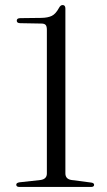

<svg xmlns="http://www.w3.org/2000/svg" viewBox="-20 -742 426 762"><path d="M60.5 -650Q46.5 -650 46.5 -660Q46.5 -670 61 -670L144.5 -671Q170 -671.5 185.5 -679Q201 -686.5 214 -710.5Q220 -722 228.5 -722Q239.5 -722 239.5 -708V-54Q239.5 -31 264.5 -27.5L341.5 -17.5Q353.5 -16 353.5 -8.5Q353.5 0 341 0H57.5Q44.5 0 44.5 -9Q44.5 -16.5 57.5 -18.5L140 -27.5Q166 -31 166 -53.5V-623.5Q166 -638 161 -643.2Q156 -648.5 144.5 -648.5Z"/></svg>

Font: Fraunces 72pt S000 Light
Style: Regular
Weight: 300
Version: Version 1.000; ttfautohint (v1.8.3)